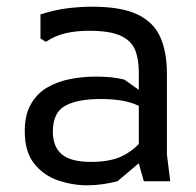

<svg xmlns="http://www.w3.org/2000/svg" viewBox="-20 -542 585 574"><path d="M410 0 395 -53V-325Q395 -365 384 -392.5Q373 -420 341 -435Q309 -450 246 -450Q209 -450 177.5 -443Q146 -436 117 -417L101 -427V-499Q145 -513 183.5 -517.5Q222 -522 255 -522Q342 -522 390.5 -499Q439 -476 459 -431.5Q479 -387 479 -322V-80L489 0ZM241 12Q197 12 154 -2.5Q111 -17 82.5 -52.5Q54 -88 54 -150Q54 -198 72 -230Q90 -262 120.5 -280Q151 -298 189 -305.5Q227 -313 267 -313Q291 -313 311.5 -311Q332 -309 352 -304L404 -267V-221Q378 -235 348.5 -240.5Q319 -246 281 -246Q211 -246 174.5 -225.5Q138 -205 138 -149Q138 -103 165 -80.5Q192 -58 252 -58Q314 -58 350.5 -78Q387 -98 407 -126L427 -81L331 0Q311 5 288 8.5Q265 12 241 12Z"/></svg>

Font: AR One Sans
Style: Regular
Weight: 400
Designer: Niteesh Yadav
Foundry: Niteesh Yadav
Version: Version 1.001;gftools[0.9.33]